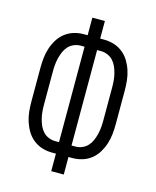

<svg xmlns="http://www.w3.org/2000/svg" viewBox="-111 -812 722 888"><g transform="rotate(15 250.0 -367.5)"><path d="M220 0V-84H201Q177 -84 154 -91Q131 -98 112 -113Q93 -128 80.5 -148.5Q68 -169 60.5 -192Q53 -215 50.5 -239Q48 -263 48 -287V-448Q48 -472 50.5 -496Q53 -520 60.5 -543Q68 -566 80.5 -586.5Q93 -607 112 -622Q131 -637 154 -644Q177 -651 201 -651H220V-735H280V-651H299Q323 -651 346 -644Q369 -637 388 -622Q407 -607 419.5 -586.5Q432 -566 439.5 -543Q447 -520 449.5 -496Q452 -472 452 -448V-287Q452 -263 449.5 -239Q447 -215 439.5 -192Q432 -169 419.5 -148.5Q407 -128 388 -113Q369 -98 346 -91Q323 -84 299 -84H280V0ZM201 -139H220V-596H201Q185 -596 169.5 -589.5Q154 -583 143 -571Q132 -559 125.5 -544Q119 -529 115 -513Q111 -497 109.5 -480.5Q108 -464 108 -448V-287Q108 -271 109.5 -254.5Q111 -238 115 -222Q119 -206 125.5 -191Q132 -176 143 -164Q154 -152 169.5 -145.5Q185 -139 201 -139ZM299 -139Q315 -139 330.5 -145.5Q346 -152 357 -164Q368 -176 374.5 -191Q381 -206 385 -222Q389 -238 390.5 -254.5Q392 -271 392 -287V-448Q392 -464 390.5 -480.5Q389 -497 385 -513Q381 -529 374.5 -544Q368 -559 357 -571Q346 -583 330.5 -589.5Q315 -596 299 -596H280V-139Z"/></g></svg>

Font: Iosevka Term Light
Style: Regular
Weight: 300
Monospace: yes
Designer: Belleve Invis
Foundry: Belleve Invis
Version: Version 9.0.1; ttfautohint (v1.8.3)